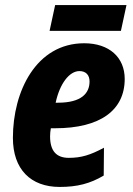

<svg xmlns="http://www.w3.org/2000/svg" viewBox="-20 -729 525 759"><path d="M176 -607H458L480 -709H198ZM216 10C285 10 336 -3 390 -35L391 -145C337 -116 301 -105 252 -105C203 -105 178 -132 178 -190C178 -200 179 -211 181 -222H198C376 -222 473 -293 473 -417C473 -502 412 -558 313 -558C123 -558 31 -368 31 -184C31 -60 101 10 216 10ZM200 -323C216 -398 254 -448 294 -448C320 -448 334 -432 334 -407C334 -361 303 -323 209 -323Z"/></svg>

Font: Noto Sans Display SemiCondensed Extra
Style: Italic
Weight: 800
Width: 4
Italic angle: -12°
Designer: Monotype Design Team
Foundry: Monotype Imaging Inc.
Version: Version 1.900